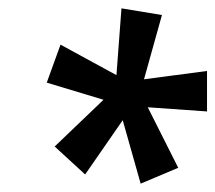

<svg xmlns="http://www.w3.org/2000/svg" viewBox="-20 -785 516 460"><path d="M317 -345 407 -383 334 -528 476 -518V-615L325 -595L368 -749L271 -765L259 -605L125 -678L92 -587L228 -546L111 -434L184 -367L274 -497Z"/></svg>

Font: Noto Sans Display SemiCondensed Medium
Style: Italic
Weight: 500
Width: 4
Italic angle: -12°
Designer: Monotype Design Team
Foundry: Monotype Imaging Inc.
Version: Version 1.900